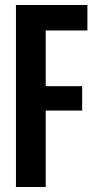

<svg xmlns="http://www.w3.org/2000/svg" viewBox="-20 -749 384 769"><path d="M43.9 0V-729H330.1V-627H163.1V-403.8H309.1V-306.2H163.1V0Z"/></svg>

Font: Lumene Sans Condensed
Style: Bold
Weight: 600
Width: 3
Designer: Deni Anggara
Version: Version 1.003;Glyphs 3.1.2 (3151)